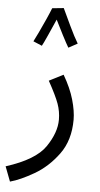

<svg xmlns="http://www.w3.org/2000/svg" viewBox="-86 -716 513 983"><g transform="rotate(5 171.0 -224.5)"><path d="M4 230Q56 216 126 175.5Q196 135 248.5 63.5Q301 -8 301 -114Q301 -158 284.5 -216Q268 -274 230 -339L157 -302Q198 -228 212 -188.5Q226 -149 226 -107Q226 -41 176 32.5Q126 106 -25 154ZM61 -496 106 -477Q113 -489 133 -533.5Q153 -578 170 -617Q186 -584 208.5 -540.5Q231 -497 242 -479L288 -504Q269 -535 242 -592Q215 -649 201 -679L142 -673Q134 -652 117.5 -615Q101 -578 84.5 -543.5Q68 -509 61 -496Z"/></g></svg>

Font: Noto Sans Arabic UI
Style: Regular
Weight: 400
Designer: Nadine Chahine - Monotype Design Team
Foundry: Monotype Imaging Inc.
Version: Version 1.900